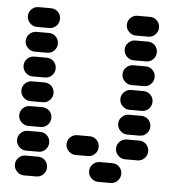

<svg xmlns="http://www.w3.org/2000/svg" viewBox="-50 -737 700 773"><g transform="rotate(5 300.0 -350.0)"><path d="M35 -650Q35 -634 47 -622Q59 -610 75 -610H125Q142 -610 153.5 -622Q165 -634 165 -650Q165 -667 153.5 -678.5Q142 -690 125 -690H75Q59 -690 47 -678.5Q35 -667 35 -650ZM35 -550Q35 -534 47 -522Q59 -510 75 -510H125Q142 -510 153.5 -522Q165 -534 165 -550Q165 -567 153.5 -578.5Q142 -590 125 -590H75Q59 -590 47 -578.5Q35 -567 35 -550ZM35 -450Q35 -434 47 -422Q59 -410 75 -410H125Q142 -410 153.5 -422Q165 -434 165 -450Q165 -467 153.5 -478.5Q142 -490 125 -490H75Q59 -490 47 -478.5Q35 -467 35 -450ZM35 -350Q35 -334 47 -322Q59 -310 75 -310H125Q142 -310 153.5 -322Q165 -334 165 -350Q165 -367 153.5 -378.5Q142 -390 125 -390H75Q59 -390 47 -378.5Q35 -367 35 -350ZM35 -250Q35 -234 47 -222Q59 -210 75 -210H125Q142 -210 153.5 -222Q165 -234 165 -250Q165 -267 153.5 -278.5Q142 -290 125 -290H75Q59 -290 47 -278.5Q35 -267 35 -250ZM35 -150Q35 -134 47 -122Q59 -110 75 -110H125Q142 -110 153.5 -122Q165 -134 165 -150Q165 -167 153.5 -178.5Q142 -190 125 -190H75Q59 -190 47 -178.5Q35 -167 35 -150ZM35 -50Q35 -34 47 -22Q59 -10 75 -10H125Q142 -10 153.5 -22Q165 -34 165 -50Q165 -67 153.5 -78.5Q142 -90 125 -90H75Q59 -90 47 -78.5Q35 -67 35 -50ZM335 -50Q335 -34 347 -22Q359 -10 375 -10H425Q442 -10 453.5 -22Q465 -34 465 -50Q465 -67 453.5 -78.5Q442 -90 425 -90H375Q359 -90 347 -78.5Q335 -67 335 -50ZM435 -150Q435 -134 447 -122Q459 -110 475 -110H525Q542 -110 553.5 -122Q565 -134 565 -150Q565 -167 553.5 -178.5Q542 -190 525 -190H475Q459 -190 447 -178.5Q435 -167 435 -150ZM235 -150Q235 -134 247 -122Q259 -110 275 -110H325Q342 -110 353.5 -122Q365 -134 365 -150Q365 -167 353.5 -178.5Q342 -190 325 -190H275Q259 -190 247 -178.5Q235 -167 235 -150ZM435 -250Q435 -234 447 -222Q459 -210 475 -210H525Q542 -210 553.5 -222Q565 -234 565 -250Q565 -267 553.5 -278.5Q542 -290 525 -290H475Q459 -290 447 -278.5Q435 -267 435 -250ZM435 -350Q435 -334 447 -322Q459 -310 475 -310H525Q542 -310 553.5 -322Q565 -334 565 -350Q565 -367 553.5 -378.5Q542 -390 525 -390H475Q459 -390 447 -378.5Q435 -367 435 -350ZM435 -450Q435 -434 447 -422Q459 -410 475 -410H525Q542 -410 553.5 -422Q565 -434 565 -450Q565 -467 553.5 -478.5Q542 -490 525 -490H475Q459 -490 447 -478.5Q435 -467 435 -450ZM435 -550Q435 -534 447 -522Q459 -510 475 -510H525Q542 -510 553.5 -522Q565 -534 565 -550Q565 -567 553.5 -578.5Q542 -590 525 -590H475Q459 -590 447 -578.5Q435 -567 435 -550ZM435 -650Q435 -634 447 -622Q459 -610 475 -610H525Q542 -610 553.5 -622Q565 -634 565 -650Q565 -667 553.5 -678.5Q542 -690 525 -690H475Q459 -690 447 -678.5Q435 -667 435 -650Z"/></g></svg>

Font: Matrix Sans Raster
Style: Regular
Weight: 400
Designer: Brad Neil
Version: Version 1.100